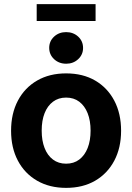

<svg xmlns="http://www.w3.org/2000/svg" viewBox="-20 -891 635 922"><path d="M297.4 11.2Q217.8 11.2 158.2 -23.2Q98.6 -57.6 65.9 -119.4Q33.2 -181.2 33.2 -263.2Q33.2 -345.7 65.9 -407.7Q98.6 -469.7 158.2 -504.2Q217.8 -538.6 297.4 -538.6Q377.9 -538.6 437 -504.2Q496.1 -469.7 528.8 -407.7Q561.5 -345.7 561.5 -263.2Q561.5 -181.2 528.8 -119.4Q496.1 -57.6 437 -23.2Q377.9 11.2 297.4 11.2ZM297.4 -105Q334.5 -105 360.6 -124.8Q386.7 -144.5 400.9 -180.2Q415 -215.8 415 -263.7Q415 -311.5 400.9 -347.2Q386.7 -382.8 360.6 -402.6Q334.5 -422.4 297.4 -422.4Q260.7 -422.4 234.4 -402.6Q208 -382.8 194.1 -347.4Q180.2 -312 180.2 -263.7Q180.2 -215.8 194.1 -180.2Q208 -144.5 234.4 -124.8Q260.7 -105 297.4 -105ZM297.9 -585Q263.2 -585 239.7 -606.9Q216.3 -628.9 216.3 -661.1Q216.3 -693.4 239.7 -715.1Q263.2 -736.8 297.4 -736.8Q332 -736.8 355.5 -715.1Q378.9 -693.4 378.9 -660.6Q378.9 -628.9 355.5 -606.9Q332 -585 297.9 -585ZM439 -871.1V-790H156.2V-871.1Z"/></svg>

Font: Inter 24pt
Style: Bold
Weight: 700
Designer: Rasmus Andersson
Foundry: rsms
Version: Version 4.001;git-66647c0bb